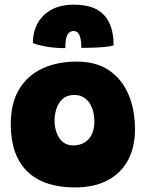

<svg xmlns="http://www.w3.org/2000/svg" viewBox="-20 -792 625 820"><path d="M300 8.5Q166.5 8.5 96.2 -60.2Q26 -129 26 -261Q26 -352 62 -411.2Q98 -470.5 161.5 -499.8Q225 -529 308 -529Q390 -529 445.2 -491.8Q500.5 -454.5 528.5 -389.2Q556.5 -324 556.5 -239Q556.5 -164 527 -108.5Q497.5 -53 440.2 -22.2Q383 8.5 300 8.5ZM293.5 -171Q312 -171 328.2 -177.2Q344.5 -183.5 356.8 -196Q369 -208.5 376 -227.8Q383 -247 383 -272.5Q383 -306.5 372.5 -332.2Q362 -358 343 -372.2Q324 -386.5 298 -386.5Q266.5 -386.5 247.8 -369.5Q229 -352.5 221 -327.5Q213 -302.5 213 -278.5Q213 -233 233.5 -202Q254 -171 293.5 -171ZM120.5 -608.5Q120.5 -681.5 167 -726.8Q213.5 -772 294.5 -772Q372 -772 412 -739.2Q452 -706.5 461.5 -645.5Q463.5 -634.5 464.2 -622.8Q465 -611 465 -598Q450 -593.5 424.2 -591.2Q398.5 -589 372 -588.2Q345.5 -587.5 327.5 -587.5Q327.5 -599 326.8 -607.8Q326 -616.5 324.5 -623.5Q320.5 -644.5 312.5 -652Q304.5 -659.5 295 -659.5Q285.5 -659.5 277.2 -654.2Q269 -649 264 -633.5Q259 -618 259 -586.5Q213.5 -586.5 176.5 -593.2Q139.5 -600 120.5 -608.5Z"/></svg>

Font: Grandstander Thin Black
Style: Regular
Weight: 900
Version: Version 1.200